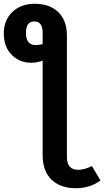

<svg xmlns="http://www.w3.org/2000/svg" viewBox="-70 -775 550 1013"><path d="M415 101 460 177Q406 218 330 218Q249 218 202 173Q155 128 155 43V-455Q124 -444 96 -444Q32 -444 -9 -486.5Q-50 -529 -50 -598Q-50 -668 -5 -711.5Q40 -755 113 -755Q192 -755 237.5 -711Q283 -667 283 -587V54Q283 121 343 121Q375 121 415 101ZM119 -537Q133 -537 155 -542V-603Q155 -662 111 -662Q67 -662 67 -601Q67 -537 119 -537Z"/></svg>

Font: FiraGO Medium
Style: Regular
Weight: 500
Designer: bBox Type
Foundry: bBox Type GmbH
Version: Version 1.001;PS 001.001;hotconv 1.0.88;makeotf.lib2.5.64775